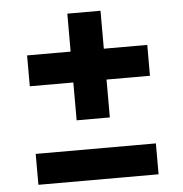

<svg xmlns="http://www.w3.org/2000/svg" viewBox="-49 -773 719 756"><g transform="rotate(-5 310.0 -395.5)"><path d="M72.5 -576.2H547.5V-454.2H72.5ZM375.8 -726.2V-304.6H244.6V-726.2ZM72.5 -186.9H547.5V-64.8H72.5Z"/></g></svg>

Font: Monaspace Neon Var
Style: Regular
Weight: 400
Designer: Riley Cran and the Lettermatic Team
Version: Version 1.000 (Monaspace Neon Var)